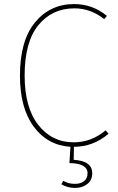

<svg xmlns="http://www.w3.org/2000/svg" viewBox="-20 -711 578 943"><path d="M342 74Q433 79 433 140Q433 174 408.5 193Q384 212 349 212Q312 212 281 194L291 177Q314 192 349 192Q375 192 392.5 179Q410 166 410 140Q410 91 321 90L326 10Q214 3 146 -88.5Q78 -180 78 -340Q78 -511 152 -601Q226 -691 344 -691Q435 -691 505 -633L492 -617Q425 -670 346 -670Q236 -670 168.5 -587.5Q101 -505 101 -340Q101 -183 168 -97.5Q235 -12 342 -12Q429 -12 499 -71L513 -54Q438 10 343 10Z"/></svg>

Font: FiraGO Thin
Style: Regular
Weight: 100
Designer: bBox Type
Foundry: bBox Type GmbH
Version: Version 1.001;PS 001.001;hotconv 1.0.88;makeotf.lib2.5.64775